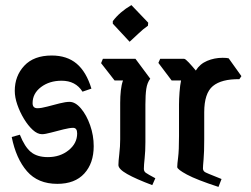

<svg xmlns="http://www.w3.org/2000/svg" viewBox="-20 -725 984 754"><path d="M205 -3Q129 -3 86 -52.5Q43 -102 26 -187L58 -196Q77 -148 101.5 -128Q126 -108 168 -108Q216 -108 249.5 -135Q283 -162 283 -201Q283 -223 267 -223Q254 -223 229.5 -217Q205 -211 181 -204.5Q157 -198 145 -198Q127 -198 108.5 -215Q90 -232 74 -258.5Q58 -285 48 -314Q38 -343 38 -368Q38 -427 75.5 -467Q113 -507 183 -507Q243 -507 281 -475Q319 -443 339 -377L304 -365Q277 -408 222 -408Q174 -408 141 -383Q108 -358 108 -320Q108 -300 127 -300Q142 -300 166 -306.5Q190 -313 214 -319Q238 -325 253 -325Q276 -325 298 -299Q320 -273 334 -233Q348 -193 348 -151Q348 -84 311 -43.5Q274 -3 205 -3Z M489 -561 423 -632V-642Q450 -678 496 -705L562 -636L561 -624Q541 -610 523.5 -593Q506 -576 489 -561ZM578 2Q514 -22 479.5 -41.5Q445 -61 445 -77Q445 -91 448.5 -120.5Q452 -150 452 -178V-321Q452 -347 454.5 -369.5Q457 -392 463 -409H430L377 -477L384 -494H512L570 -416Q558 -400 554.5 -376Q551 -352 551 -315V-167Q551 -131 548 -103.5Q545 -76 545 -62Q545 -52 552.5 -46.5Q560 -41 590 -25Z M838 9Q752 -19 714 -39.5Q676 -60 676 -69Q676 -80 679.5 -107Q683 -134 683 -191V-315Q683 -335 685 -362.5Q687 -390 691 -409H654L602 -478L609 -494H703Q708 -494 721.5 -479.5Q735 -465 749 -448Q765 -474 793.5 -486Q822 -498 854 -498Q870 -498 878 -496L928 -426L920 -414Q850 -415 816 -387Q782 -359 782 -284V-177Q782 -127 779.5 -99.5Q777 -72 777 -63Q777 -57 781 -52.5Q785 -48 800.5 -42Q816 -36 850 -22Z"/></svg>

Font: Jaini Purva
Style: Regular
Weight: 400
Designer: Maithili Shingre, Girish Dalvi (Devanagari), Taresh Vohra (Latin)
Foundry: Ek Type
Version: Version 2.000; ttfautohint (v1.8.4.7-5d5b)